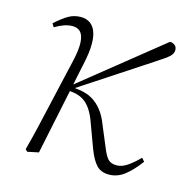

<svg xmlns="http://www.w3.org/2000/svg" viewBox="-78 -543 628 633"><g transform="rotate(15 235.5 -227.0)"><path d="M60 2Q71 -39 80.5 -79.5Q90 -120 99 -160Q108 -200 117 -239Q126 -278 135 -317Q145 -360 143.5 -384.5Q142 -409 132 -419.5Q122 -430 105 -430Q91 -430 76.5 -425Q62 -420 45 -410L38 -422Q64 -445 82.5 -455.5Q101 -466 123 -466Q148 -466 162.5 -450.5Q177 -435 180 -406Q183 -377 175 -335L105 1L67 9ZM346 12Q319 12 303.5 -4.5Q288 -21 275 -55L248 -128Q233 -174 212 -195.5Q191 -217 157 -220L138 -223V-232H141L148 -238L428 -463Q437 -463 444.5 -457.5Q452 -452 452 -441Q452 -429 441.5 -419Q431 -409 395 -386L156 -229L155 -236L169 -234Q202 -231 223 -219Q244 -207 259 -187.5Q274 -168 284 -141L312 -74Q323 -46 333 -35Q343 -24 363 -24Q382 -24 402 -38.5Q422 -53 438 -70L448 -59Q422 -24 398 -6Q374 12 346 12Z"/></g></svg>

Font: Source Serif 4 48pt Light
Style: Italic
Weight: 300
Italic angle: -12°
Designer: Frank Grießhammer
Foundry: Adobe Systems Incorporated
Version: Version 4.004;hotconv 1.0.116;makeotfexe 2.5.65601